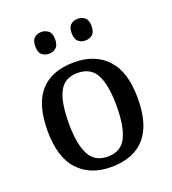

<svg xmlns="http://www.w3.org/2000/svg" viewBox="-137 -849 861 962"><g transform="rotate(-20 293.5 -368.0)"><path d="M292 10Q181 10 117 -59Q53 -128 53 -269Q53 -410 114 -478.5Q175 -547 295 -547Q406 -547 470 -478.5Q534 -410 534 -269Q534 -128 472.5 -59Q411 10 292 10ZM294 -45Q364 -45 392.5 -102Q421 -159 421 -269Q421 -380 392 -435.5Q363 -491 293 -491Q223 -491 194.5 -435.5Q166 -380 166 -269Q166 -159 195 -102Q224 -45 294 -45ZM387 -630Q365 -630 349.5 -643Q334 -656 334 -688Q334 -720 349.5 -733Q365 -746 387 -746Q409 -746 424.5 -733Q440 -720 440 -688Q440 -656 424.5 -643Q409 -630 387 -630ZM193 -630Q171 -630 155.5 -643Q140 -656 140 -688Q140 -720 155.5 -733Q171 -746 193 -746Q214 -746 230 -733Q246 -720 246 -688Q246 -656 230 -643Q214 -630 193 -630Z"/></g></svg>

Font: Noto Serif NP Hmong Medium
Style: Regular
Weight: 500
Designer: Dalton Maag Ltd
Foundry: Dalton Maag Ltd
Version: Version 1.001; ttfautohint (v1.8.4.7-5d5b)